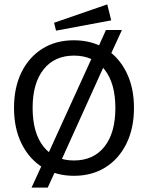

<svg xmlns="http://www.w3.org/2000/svg" viewBox="-20 -788 676 877"><path d="M124 69 175 -42 196 -77 402 -529 423 -560 464 -651H537L478 -523L461 -500L253 -40L235 -12L198 69ZM317 -604Q400 -604 461.5 -565.5Q523 -527 557.5 -457.5Q592 -388 592 -295Q592 -202 557.5 -132Q523 -62 461.5 -23.5Q400 15 318 15Q236 15 174.5 -23.5Q113 -62 78.5 -132Q44 -202 44 -295Q44 -388 78 -457.5Q112 -527 173.5 -565.5Q235 -604 317 -604ZM318 -534Q229 -534 179 -471Q129 -408 129 -295Q129 -181 179 -118Q229 -55 318 -55Q407 -55 457 -118Q507 -181 507 -295Q507 -408 457 -471Q407 -534 318 -534ZM470 -768 488 -695 236 -648 227 -684Z"/></svg>

Font: Podkova VF Beta
Style: Regular
Weight: 400
Designer: Ilya Yudin
Foundry: Cyreal (www.cyreal.org)
Version: Version 2.100